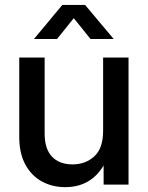

<svg xmlns="http://www.w3.org/2000/svg" viewBox="-20 -749 600 779"><path d="M244.6 10.3Q191.9 10.3 149.7 -12.9Q107.4 -36.1 82.8 -81.5Q58.1 -127 58.1 -194.3V-515.6H161.1V-207Q161.1 -145 190.9 -113.5Q220.7 -82 274.4 -82Q326.7 -82 362.5 -114.5Q398.4 -147 398.4 -218.8V-515.6H501.5V0H400.4V-77.6Q347.7 10.3 244.6 10.3ZM211.4 -590.8H118.2V-591.3L232.9 -729H325.2L440.9 -591.3V-590.8H347.2L279.3 -675.3Z"/></svg>

Font: Inter Display Medium
Style: Regular
Weight: 500
Designer: Rasmus Andersson
Foundry: rsms
Version: Version 4.001;git-9221beed3